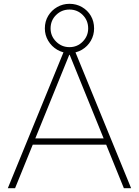

<svg xmlns="http://www.w3.org/2000/svg" viewBox="-20 -986 728 1006"><path d="M21 0 320 -730H368L667 0H629L345 -699H343L59 0ZM135 -228V-261H553V-228ZM344 -708Q309 -708 279.5 -725.5Q250 -743 232.5 -772.5Q215 -802 215 -837Q215 -874 232.5 -903Q250 -932 279.5 -949Q309 -966 344 -966Q380 -966 409.5 -949Q439 -932 456 -903Q473 -874 473 -837Q473 -802 456 -772.5Q439 -743 409.5 -725.5Q380 -708 344 -708ZM344 -739Q385 -739 413.5 -768Q442 -797 442 -837Q442 -879 413.5 -907.5Q385 -936 344 -936Q303 -936 274 -907.5Q245 -879 245 -837Q245 -797 274 -768Q303 -739 344 -739Z"/></svg>

Font: M PLUS 1 Thin ExtraLight
Style: Regular
Weight: 250
Version: Version 1.001